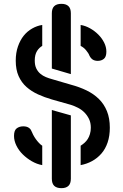

<svg xmlns="http://www.w3.org/2000/svg" viewBox="-20 -860 640 1000"><path d="M552 -195Q552 -152 540.5 -118Q529 -84 508 -60Q487 -36 459.5 -21Q432 -6 400 0V-101Q411 -108 420.5 -116.5Q430 -125 437 -136Q444 -147 448.5 -162Q453 -177 453 -195Q453 -221 443.5 -240.5Q434 -260 419.5 -274.5Q405 -289 386.5 -298.5Q368 -308 349 -314L250 -342Q212 -353 178 -368.5Q144 -384 118 -407Q92 -430 77 -463.5Q62 -497 62 -544Q62 -585 73.5 -618Q85 -651 103.5 -674Q122 -697 147.5 -711.5Q173 -726 200 -730V-621Q193 -617 186 -610.5Q179 -604 173 -594.5Q167 -585 164 -572.5Q161 -560 161 -545Q161 -520 169 -503.5Q177 -487 190 -476Q203 -465 219 -458.5Q235 -452 250 -448L349 -419Q394 -407 431 -389Q468 -371 495 -344.5Q522 -318 537 -281Q552 -244 552 -195ZM349 -259V71Q349 96 336.5 108Q324 120 300 120Q275 120 262.5 108Q250 96 250 71V-287ZM349 -474 250 -503V-791Q250 -816 262.5 -828Q275 -840 300 -840Q324 -840 336.5 -828Q349 -816 349 -791ZM200 -101V0Q172 -5 146 -20Q120 -35 99 -55.5Q78 -76 65.5 -101.5Q53 -127 53 -152Q53 -181 67 -191.5Q81 -202 101 -202Q118 -202 128.5 -195.5Q139 -189 143 -179Q147 -169 153 -157.5Q159 -146 166.5 -135.5Q174 -125 183 -115.5Q192 -106 200 -101ZM400 -730Q425 -726 449 -712.5Q473 -699 492 -680Q511 -661 522.5 -638Q534 -615 534 -591Q534 -564 521 -553.5Q508 -543 489 -543Q473 -543 462.5 -550Q452 -557 445 -572Q443 -578 438.5 -584.5Q434 -591 428.5 -598Q423 -605 415.5 -611Q408 -617 400 -621Z"/></svg>

Font: Maple Mono NL Medium
Style: Regular
Weight: 500
Monospace: yes
Designer: subframe7536
Version: Version 7.000